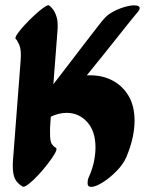

<svg xmlns="http://www.w3.org/2000/svg" viewBox="-20 -731 602 752"><path d="M172 -710Q178 -706 187 -695Q196 -684 202 -663.5Q208 -643 205 -608L189 -401Q219 -440 252 -483Q285 -526 314 -564Q343 -602 363.5 -628Q384 -654 389 -659Q402 -674 423.5 -685.5Q445 -697 467.5 -703.5Q490 -710 506 -710Q527 -710 527 -699Q527 -692 517 -681Q512 -675 491.5 -650Q471 -625 442.5 -588.5Q414 -552 381.5 -512Q349 -472 320 -436Q327 -436 334 -436Q382 -436 421 -415.5Q460 -395 483.5 -355.5Q507 -316 507 -258Q507 -227 499.5 -192Q492 -157 475 -116Q463 -88 436.5 -61Q410 -34 382 -16.5Q354 1 337 1Q323 1 323 -14Q323 -19 324 -25.5Q325 -32 329 -40Q343 -72 348.5 -100.5Q354 -129 354 -154Q354 -217 321.5 -253Q289 -289 241 -289Q211 -289 179 -274L176 -230V-208Q176 -177 183 -167Q190 -157 199 -152Q205 -148 195.5 -131Q186 -114 168 -90.5Q150 -67 129.5 -45Q109 -23 92 -10Q75 3 69 0Q47 -13 38.5 -31Q30 -49 30 -82Q30 -90 30.5 -99Q31 -108 32 -118L61 -496Q64 -537 55 -556.5Q46 -576 42 -578Q37 -582 47.5 -597.5Q58 -613 76.5 -633Q95 -653 115.5 -672Q136 -691 152 -702Q168 -713 172 -710Z"/></svg>

Font: Ga Maamli
Style: Regular
Weight: 400
Designer: Afotey Clement Nii Odai, Ama Asantewa Diaka, David Abbey-Thompson
Foundry: Sorkin Type Co.
Version: Version 1.000; ttfautohint (v1.8.4.7-5d5b)